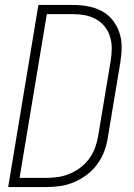

<svg xmlns="http://www.w3.org/2000/svg" viewBox="-20 -755 540 775"><path d="M13 0 135 -735H275Q306 -735 335.5 -729.5Q365 -724 390.5 -710.5Q416 -697 434 -674.5Q452 -652 461.5 -624.5Q471 -597 471 -566.5Q471 -536 466 -505L415 -199Q411 -171 400.5 -143.5Q390 -116 372.5 -92Q355 -68 330.5 -49.5Q306 -31 278.5 -19.5Q251 -8 223 -4Q195 0 167 0ZM59 -37H167Q190 -37 214 -40.5Q238 -44 261 -53.5Q284 -63 304.5 -78.5Q325 -94 340 -114.5Q355 -135 363.5 -158Q372 -181 376 -205L427 -511Q431 -536 431 -560.5Q431 -585 424 -607.5Q417 -630 402.5 -648Q388 -666 367.5 -677.5Q347 -689 323.5 -693.5Q300 -698 275 -698H169Z"/></svg>

Font: Iosevka Curly XLtObl
Style: Regular
Weight: 200
Italic angle: -9°
Monospace: yes
Designer: Belleve Invis
Foundry: Belleve Invis
Version: Version 11.1.0; ttfautohint (v1.8.3)